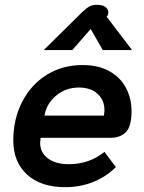

<svg xmlns="http://www.w3.org/2000/svg" viewBox="-20 -764 594 794"><path d="M35 -183Q35 -272 72 -343.5Q109 -415 174 -455Q239 -495 321 -495Q387 -495 432.5 -469.5Q478 -444 501 -400.5Q524 -357 524 -304Q524 -242 501 -218Q478 -194 436 -194H148Q146 -180 146 -174Q146 -133 178 -109Q210 -85 265 -85Q349 -85 412 -136L459 -73Q419 -33 365.5 -11.5Q312 10 249 10Q149 10 92 -42Q35 -94 35 -183ZM410 -286Q412 -302 412 -308Q412 -350 383.5 -376Q355 -402 306 -402Q252 -402 212 -368.5Q172 -335 164 -286ZM320 -714Q338 -731 350 -737.5Q362 -744 381 -744Q404 -744 416 -735Q428 -726 428 -713Q428 -706 425 -700L421 -695L526 -557H405L355 -644L279 -557H161Z"/></svg>

Font: Niramit SemiBold
Style: Italic
Weight: 600
Italic angle: -10°
Designer: Katatrad Aksorn Co.,Ltd.
Foundry: Cadson Demak Co.,Ltd.
Version: Version 1.001; ttfautohint (v1.6)